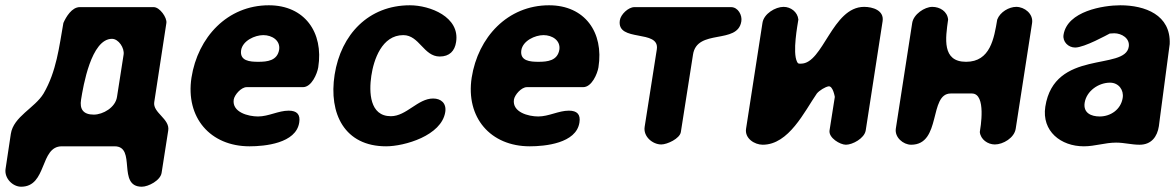

<svg xmlns="http://www.w3.org/2000/svg" viewBox="-22 -547 4453 727"><path d="M218 -460C202 -370 192 -277 143 -193C110 -138 29 -106 19 -40L-1 93C-6 128 26 160 58 160C157 160 128 7 212 7H412C496 7 420 160 515 160C540 160 586 136 590 107L615 -53C622 -97 556 -120 562 -160L608 -460C611 -480 583 -520 560 -520H280C250 -520 228 -483 218 -460ZM285 -170C293 -220 323 -400 402 -400C427 -400 450 -365 446 -340L421 -180C415 -140 368 -113 333 -113C293 -113 279 -134 285 -170Z M703 -253C680 -102 774 7 923 7C980 7 1099 -4 1111 -83C1116 -114 1102 -128 1071 -128C1032 -128 995 -106 955 -106C918 -106 856 -122 863 -170C866 -188 891 -217 912 -217H1125C1158 -217 1179 -268 1183 -292C1204 -425 1131 -527 996 -527C839 -527 727 -406 703 -253ZM891 -357C897 -393 943 -414 975 -414C1008 -414 1040 -394 1035 -359C1028 -317 990 -313 956 -313C924 -313 885 -316 891 -357Z M1245 -264C1222 -116 1283 7 1440 7C1509 7 1650 -33 1664 -123C1669 -156 1648 -174 1618 -174C1560 -174 1517 -107 1458 -107C1377 -107 1375 -199 1384 -260C1393 -321 1424 -414 1505 -414C1566 -414 1582 -333 1643 -333C1680 -333 1700 -354 1705 -388C1720 -483 1606 -527 1530 -527C1374 -527 1269 -417 1245 -264Z M1764 -253C1741 -102 1835 7 1984 7C2041 7 2160 -4 2172 -83C2177 -114 2163 -128 2132 -128C2093 -128 2056 -106 2016 -106C1979 -106 1917 -122 1924 -170C1927 -188 1952 -217 1973 -217H2186C2219 -217 2240 -268 2244 -292C2265 -425 2192 -527 2057 -527C1900 -527 1788 -406 1764 -253ZM1952 -357C1958 -393 2004 -414 2036 -414C2069 -414 2101 -394 2096 -359C2089 -317 2051 -313 2017 -313C1985 -313 1946 -316 1952 -357Z M2325 -470C2312 -385 2477 -438 2465 -360L2419 -67C2413 -30 2449 0 2482 0C2504 0 2552 -22 2556 -47L2602 -340C2617 -440 2771 -377 2785 -466C2789 -489 2773 -520 2746 -520H2380C2357 -520 2328 -492 2325 -470Z M2945 -521C2914 -521 2870 -495 2865 -460L2803 -60C2797 -23 2835 1 2866 1C2965 1 3024 -125 3071 -193C3081 -205 3103 -218 3115 -220C3132 -223 3139 -180 3139 -180L3119 -53C3115 -25 3159 1 3181 1C3206 1 3251 -23 3256 -53L3320 -467C3326 -508 3282 -521 3250 -521C3129 -521 3095 -306 3011 -306C3002 -306 3000 -305 2996 -313C2978 -349 2998 -453 3001 -473C2998 -502 2972 -521 2945 -521Z M3508 -521C3479 -521 3437 -493 3432 -460L3370 -60C3365 -27 3398 1 3428 1C3544 1 3494 -193 3578 -193H3658C3714 -193 3690 -60 3688 -47C3691 -19 3718 0 3745 0C3776 0 3819 -25 3824 -60L3886 -460C3891 -495 3857 -521 3826 -521C3799 -521 3765 -502 3754 -473C3742 -402 3728 -313 3636 -313C3544 -313 3558 -402 3568 -473C3565 -504 3537 -521 3508 -521Z M3936 -143C3922 -50 3995 7 4082 7C4124 7 4162 -7 4204 -7C4235 -7 4262 1 4293 1C4338 1 4360 -30 4366 -69L4370 -100C4376 -142 4401 -338 4407 -380C4412 -491 4313 -527 4220 -527C4156 -527 4019 -505 4005 -415C4001 -389 4023 -367 4049 -367C4084 -367 4172 -416 4180 -420C4182 -420 4194 -421 4197 -421C4225 -421 4257 -402 4252 -370C4238 -278 3970 -362 3936 -143ZM4085 -158C4092 -202 4137 -234 4181 -234C4214 -234 4234 -206 4229 -176C4222 -132 4183 -106 4142 -106C4110 -106 4079 -119 4085 -158Z"/></svg>

Font: Asimov Print
Style: Regular
Weight: 500
Designer: Google
Version: Version 2.000980: 2014